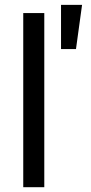

<svg xmlns="http://www.w3.org/2000/svg" viewBox="-20 -782 380 802"><path d="M165 -727.5H77.1V0H165ZM234.9 -577.1H297.4L322.8 -761.7H234.9Z"/></svg>

Font: Raveo
Style: Regular
Weight: 400
Designer: Jakub Foglar, Rasmus Andersson (Inter)
Foundry: Jakubfoglar.com
Version: Version 1.100;Glyphs 3.2.3 (3260)